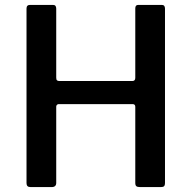

<svg xmlns="http://www.w3.org/2000/svg" viewBox="-20 -762 780 782"><path d="M219 -338Q215 -338 212 -335Q209 -332 209 -328V-17Q209 0 190 0H105Q96 0 92 -4Q88 -8 88 -16V-727Q88 -742 102 -742H196Q209 -742 209 -727V-446Q209 -438 212 -435Q215 -432 222 -432H519Q531 -432 531 -445V-728Q531 -742 543 -742H639Q652 -742 652 -727V-16Q652 -8 648.5 -4Q645 0 635 0H551Q540 0 535.5 -3.5Q531 -7 531 -17V-327Q531 -338 520 -338Z"/></svg>

Font: Libre Franklin Medium
Style: Regular
Weight: 500
Designer: Pablo Impallari, Rodrigo Fuenzalida
Foundry: Impallari Type
Version: Version 1.002; ttfautohint (v1.5)